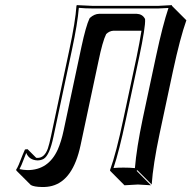

<svg xmlns="http://www.w3.org/2000/svg" viewBox="-20 -668 752 754"><path d="M425.8 -547.4Q409.2 -546.4 397 -534.2Q382.8 -506.3 366.2 -425.3L296.4 -97.7Q267.1 40 184.6 62Q166.5 66.9 144.5 66.4Q113.8 65.9 101.1 58.6L44.4 2L43.5 -2Q50.8 -11.2 68.8 -59.6Q73.7 -72.3 78.1 -81.1L88.4 -82L122.1 -48.3Q125 -48.3 127.4 -47.9Q154.8 -47.9 168 -85Q173.8 -102.5 180.2 -132.8L252.9 -475.1Q275.9 -582.5 280.3 -645L281.7 -647.9Q283.2 -647.9 342.3 -645H602.1L654.8 -647.9L655.3 -645L711.9 -588.4Q687.5 -520 659.2 -388.7L606.9 -143.6Q581.1 -21.5 575.7 56.6L519 0L516.6 2.9L572.8 59.6Q570.8 59.6 521.5 56.6L468.8 59.6L412.6 2.9L412.1 0Q436.5 -67.4 464.4 -200.2L516.6 -444.8Q528.3 -501 535.6 -547.4ZM369.6 -613.8H516.6Q538.6 -612.8 548.3 -595.7L549.3 -594.2L549.8 -591.8Q551.8 -563 526.4 -442.9L474.1 -197.8Q447.8 -73.7 425.8 -8.3Q444.3 -9.8 464.8 -9.8Q490.2 -9.8 509.8 -7.8Q516.1 -85.4 540.5 -202.1L592.8 -447.3Q619.1 -570.3 641.6 -636.7Q622.6 -635.3 602.1 -634.8H342.3Q315.4 -634.8 289.6 -637.2Q284.7 -575.7 262.7 -473.1L189.9 -130.9Q174.8 -58.6 151.9 -44.4Q140.6 -38.1 127.4 -38.1Q94.7 -39.1 83 -67.4Q80.1 -60.5 74.2 -44.9Q63.5 -16.1 56.6 -3.9Q70.8 -0.5 87.9 0Q170.4 0 207 -81.1Q220.7 -112.3 230 -156.2L299.8 -483.9Q317.4 -565.9 331.5 -595.7L332.5 -596.7L333.5 -598.1Q350.6 -613.3 369.6 -613.8Z"/></svg>

Font: Linux Biolinum Shadow O
Style: Italic
Weight: 400
Italic angle: -12°
Designer: Philipp H. Poll
Foundry: Philipp H. Poll
Version: Version 0.6.2